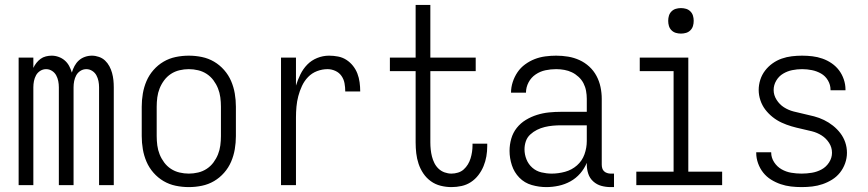

<svg xmlns="http://www.w3.org/2000/svg" viewBox="-20 -755 3540 783"><path d="M56 0V-520H116V-478Q121 -489 128.5 -498.5Q136 -508 145.5 -515Q155 -522 167 -525Q179 -528 191 -528Q205 -528 219 -523Q233 -518 244 -508.5Q255 -499 262 -486Q269 -473 273 -459Q277 -473 284 -486Q291 -499 301.5 -508.5Q312 -518 326 -523Q340 -528 355 -528Q369 -528 383.5 -523Q398 -518 408.5 -508Q419 -498 426 -485Q433 -472 437 -457.5Q441 -443 442.5 -428.5Q444 -414 444 -399V0H384V-399Q384 -412 381.5 -424.5Q379 -437 373 -448Q367 -459 356 -466Q345 -473 332 -473Q319 -473 308 -466Q297 -459 291 -448Q285 -437 282.5 -424.5Q280 -412 280 -399V0H220V-399Q220 -412 217.5 -424.5Q215 -437 209 -448Q203 -459 192 -466Q181 -473 168 -473Q155 -473 144 -466Q133 -459 127 -448Q121 -437 118.5 -424.5Q116 -412 116 -399V0Z M750 8Q723 8 696.5 2.5Q670 -3 647 -16.5Q624 -30 606 -50.5Q588 -71 577.5 -95.5Q567 -120 562.5 -146.5Q558 -173 558 -200V-320Q558 -347 562.5 -373.5Q567 -400 577.5 -424.5Q588 -449 606 -469.5Q624 -490 647 -503.5Q670 -517 696.5 -522.5Q723 -528 750 -528Q777 -528 803.5 -522.5Q830 -517 853 -503.5Q876 -490 894 -469.5Q912 -449 922.5 -424.5Q933 -400 937.5 -373.5Q942 -347 942 -320V-200Q942 -173 937.5 -146.5Q933 -120 922.5 -95.5Q912 -71 894 -50.5Q876 -30 853 -16.5Q830 -3 803.5 2.5Q777 8 750 8ZM750 -47Q769 -47 788 -51.5Q807 -56 823 -66.5Q839 -77 850.5 -92.5Q862 -108 869 -125.5Q876 -143 878.5 -162Q881 -181 881 -200V-320Q881 -339 878.5 -358Q876 -377 869 -394.5Q862 -412 850.5 -427.5Q839 -443 823 -453.5Q807 -464 788 -468.5Q769 -473 750 -473Q731 -473 712 -468.5Q693 -464 677 -453.5Q661 -443 649.5 -427.5Q638 -412 631 -394.5Q624 -377 621.5 -358Q619 -339 619 -320V-200Q619 -181 621.5 -162Q624 -143 631 -125.5Q638 -108 649.5 -92.5Q661 -77 677 -66.5Q693 -56 712 -51.5Q731 -47 750 -47Z M1126 0V-520H1187V-406Q1194 -429 1205 -451.5Q1216 -474 1233 -491.5Q1250 -509 1273.5 -518.5Q1297 -528 1322 -528Q1340 -528 1358.5 -524.5Q1377 -521 1392.5 -511Q1408 -501 1419.5 -486.5Q1431 -472 1437.5 -455Q1444 -438 1446.5 -419.5Q1449 -401 1449 -382H1388Q1388 -399 1385 -415.5Q1382 -432 1372.5 -445.5Q1363 -459 1347.5 -466Q1332 -473 1316 -473Q1294 -473 1273 -465Q1252 -457 1236.5 -441Q1221 -425 1211.5 -404.5Q1202 -384 1196.5 -363Q1191 -342 1189 -320Q1187 -298 1187 -276V0Z M1821 8Q1799 8 1777 2.5Q1755 -3 1737 -16Q1719 -29 1706.5 -47.5Q1694 -66 1687 -87Q1680 -108 1677.5 -130Q1675 -152 1675 -174V-465H1570V-520H1675V-735H1735V-520H1920V-465H1735V-174Q1735 -160 1736.5 -145.5Q1738 -131 1741.5 -117Q1745 -103 1751.5 -90Q1758 -77 1768.5 -67Q1779 -57 1793 -52Q1807 -47 1821 -47Q1834 -47 1847.5 -51Q1861 -55 1871 -64Q1881 -73 1888 -84.5Q1895 -96 1899 -109Q1903 -122 1905 -135.5Q1907 -149 1907 -162V-169H1967V-159Q1967 -138 1963.5 -117.5Q1960 -97 1952 -77.5Q1944 -58 1931 -41Q1918 -24 1900.5 -12.5Q1883 -1 1862.5 3.5Q1842 8 1821 8Z M2208 8Q2178 8 2148.5 -0.5Q2119 -9 2098 -30.5Q2077 -52 2067.5 -81Q2058 -110 2058 -140Q2058 -165 2065 -189.5Q2072 -214 2087.5 -233.5Q2103 -253 2124.5 -266Q2146 -279 2170 -286.5Q2194 -294 2218.5 -296.5Q2243 -299 2268 -299H2373V-352Q2373 -368 2370 -384.5Q2367 -401 2359.5 -415.5Q2352 -430 2339.5 -441.5Q2327 -453 2312.5 -460Q2298 -467 2281.5 -470Q2265 -473 2248 -473Q2226 -473 2204.5 -468.5Q2183 -464 2164.5 -451.5Q2146 -439 2135.5 -419Q2125 -399 2125 -377H2064Q2064 -399 2071 -420.5Q2078 -442 2090.5 -460.5Q2103 -479 2121.5 -492.5Q2140 -506 2160.5 -514Q2181 -522 2203.5 -525Q2226 -528 2248 -528Q2273 -528 2297 -524Q2321 -520 2343 -510Q2365 -500 2383 -483.5Q2401 -467 2412.5 -445.5Q2424 -424 2429 -400Q2434 -376 2434 -352V-84Q2434 -76 2436 -69Q2438 -62 2443 -57Q2448 -52 2455.5 -49.5Q2463 -47 2470 -47H2484V8H2470Q2451 8 2432.5 3Q2414 -2 2399.5 -15Q2385 -28 2379 -46.5Q2373 -65 2373 -84V-91Q2363 -67 2346 -47.5Q2329 -28 2306.5 -15.5Q2284 -3 2258.5 2.5Q2233 8 2208 8ZM2230 -47Q2257 -47 2284.5 -54.5Q2312 -62 2333 -80.5Q2354 -99 2363.5 -125.5Q2373 -152 2373 -180V-244H2268Q2252 -244 2235 -242.5Q2218 -241 2201.5 -237Q2185 -233 2170 -225.5Q2155 -218 2142.5 -206.5Q2130 -195 2124.5 -179Q2119 -163 2119 -146Q2119 -125 2127 -105Q2135 -85 2151 -71Q2167 -57 2188 -52Q2209 -47 2230 -47Z M2575 0V-55H2727V-465H2589V-520H2787V-55H2925V0ZM2757 -618Q2746 -618 2736 -621Q2726 -624 2718.5 -631.5Q2711 -639 2708 -649Q2705 -659 2705 -670Q2705 -681 2708 -691Q2711 -701 2718.5 -708.5Q2726 -716 2736 -719Q2746 -722 2757 -722Q2768 -722 2778 -719Q2788 -716 2795.5 -708.5Q2803 -701 2806 -691Q2809 -681 2809 -670Q2809 -659 2806 -649Q2803 -639 2795.5 -631.5Q2788 -624 2778 -621Q2768 -618 2757 -618Z M3249 8Q3227 8 3205.5 5.5Q3184 3 3163.5 -4Q3143 -11 3124.5 -22.5Q3106 -34 3092.5 -51Q3079 -68 3071.5 -89Q3064 -110 3064 -131V-134H3125V-133Q3125 -112 3137 -93.5Q3149 -75 3167.5 -64.5Q3186 -54 3207 -50.5Q3228 -47 3249 -47Q3270 -47 3291 -50.5Q3312 -54 3330.5 -64Q3349 -74 3361 -92.5Q3373 -111 3373 -132Q3373 -154 3361 -172.5Q3349 -191 3331 -202.5Q3313 -214 3291.5 -219.5Q3270 -225 3249 -229.5Q3228 -234 3207.5 -240Q3187 -246 3167.5 -255Q3148 -264 3131 -277.5Q3114 -291 3101 -308Q3088 -325 3081 -346Q3074 -367 3074 -388Q3074 -409 3080.5 -429.5Q3087 -450 3100 -467Q3113 -484 3130.5 -496.5Q3148 -509 3168 -516Q3188 -523 3209 -525.5Q3230 -528 3251 -528Q3272 -528 3293 -525.5Q3314 -523 3334 -516Q3354 -509 3371.5 -497Q3389 -485 3401.5 -468.5Q3414 -452 3421 -431.5Q3428 -411 3428 -390V-387H3367V-389Q3367 -409 3356.5 -427Q3346 -445 3328.5 -455Q3311 -465 3291 -469Q3271 -473 3251 -473Q3231 -473 3211 -469Q3191 -465 3173.5 -454.5Q3156 -444 3145.5 -426Q3135 -408 3135 -388Q3135 -367 3147 -348Q3159 -329 3177 -317.5Q3195 -306 3216 -300.5Q3237 -295 3258 -290.5Q3279 -286 3300 -280.5Q3321 -275 3340.5 -265.5Q3360 -256 3377 -242.5Q3394 -229 3407 -212Q3420 -195 3427 -174.5Q3434 -154 3434 -132Q3434 -110 3426.5 -89Q3419 -68 3405.5 -51Q3392 -34 3373.5 -22.5Q3355 -11 3334.5 -4Q3314 3 3292.5 5.5Q3271 8 3249 8Z"/></svg>

Font: Iosevka SS18 Light
Style: Regular
Weight: 300
Monospace: yes
Designer: Belleve Invis
Foundry: Belleve Invis
Version: Version 25.1.1; ttfautohint (v1.8.4)